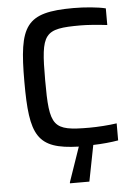

<svg xmlns="http://www.w3.org/2000/svg" viewBox="-59 -741 692 976"><g transform="rotate(-5 287.0 -253.0)"><path d="M258 190H357L393 6C438 5 487 0 521 -6V-93C482 -87 423 -83 381 -83C194 -83 178 -104 178 -344C178 -584 194 -605 381 -605C414 -605 470 -601 517 -595V-680C478 -690 409 -696 353 -696C108 -696 72 -632 72 -344C72 -69 105 2 319 8L258 185Z"/></g></svg>

Font: Saira UNSAM Medium SC
Style: Regular
Weight: 500
Designer: Hector Gatti with collaboration of the Omnibus-Type team
Foundry: Omnibus-Type
Version: Version 1.072;PS 001.072;hotconv 1.0.88;makeotf.lib2.5.64775